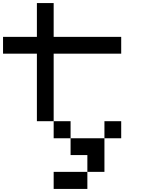

<svg xmlns="http://www.w3.org/2000/svg" viewBox="-20 -1020 929 1263"><path d="M333 222.7Q333 194.3 333 110.4Q388.7 110.4 554.7 110.4Q554.7 138.7 554.7 222.7Q500 222.7 333 222.7ZM554.7 110.4Q554.7 83 554.7 0Q527.3 0 444.3 0Q444.3 -27.3 444.3 -110.4Q500 -110.4 667 -110.4Q667 -55.7 667 110.4Q638.7 110.4 554.7 110.4ZM333 -110.4Q333 -138.7 333 -222.7Q360.4 -222.7 444.3 -222.7Q444.3 -194.3 444.3 -110.4Q417 -110.4 333 -110.4ZM667 -110.4Q667 -138.7 667 -222.7Q694.3 -222.7 777.3 -222.7Q777.3 -194.3 777.3 -110.4Q750 -110.4 667 -110.4ZM222.7 -222.7Q222.7 -333 222.7 -667Q167 -667 0 -667Q0 -694.3 0 -777.3Q55.7 -777.3 222.7 -777.3Q222.7 -833 222.7 -1000Q250 -1000 333 -1000Q333 -944.3 333 -777.3Q444.3 -777.3 777.3 -777.3Q777.3 -750 777.3 -667Q666 -667 333 -667Q333 -555.7 333 -222.7Q305.7 -222.7 222.7 -222.7Z"/></svg>

Font: Ingsat TST_CRD
Style: Regular
Weight: 300
Designer: Tofik Waleny
Version: 1.0